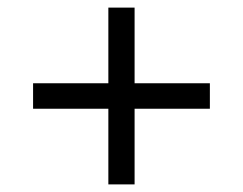

<svg xmlns="http://www.w3.org/2000/svg" viewBox="-20 -603 640 505"><path d="M265 -118V-317H67V-384H265V-583H334V-384H532V-317H334V-118Z"/></svg>

Font: SUSE
Style: Regular
Weight: 400
Designer: Rene Bieder
Foundry: SUSE
Version: Version 1.000